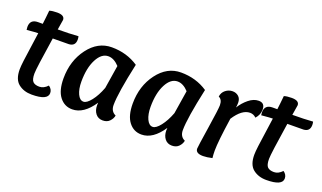

<svg xmlns="http://www.w3.org/2000/svg" viewBox="-64 -945 2214 1319"><g transform="rotate(20 1043.5 -285.0)"><path d="M75 -473H109Q110 -479 114.5 -519Q119 -559 120 -573Q141 -580 176 -580Q231 -580 231 -546Q231 -541 219 -472Q304 -472 369 -477Q372 -465 372 -453Q372 -406 326 -403Q295 -402 208 -402Q172 -170 172 -133Q172 -89 187 -74Q202 -59 234 -59Q266 -59 294 -89Q320 -71 320 -43Q320 10 203 10Q145 10 106 -21Q67 -52 67 -125Q67 -147 72.5 -191Q78 -235 88 -302Q98 -369 102 -402Q85 -402 19 -396Q17 -410 17 -417Q17 -473 75 -473Z M652 -94Q583 10 499 10Q442 10 406.5 -36Q371 -82 371 -170Q371 -299 440.5 -391.5Q510 -484 611 -484Q721 -484 806 -427Q757 -203 757 -116Q757 -69 795 -52Q791 -29 772.5 -9.5Q754 10 722 10Q689 10 670 -14Q651 -38 651 -75Q651 -88 652 -94ZM663 -206 690 -376Q651 -418 610 -418Q560 -418 527 -354.5Q494 -291 494 -191Q494 -137 510.5 -101.5Q527 -66 554 -66Q578 -66 609 -105.5Q640 -145 663 -206Z M1158 -94Q1089 10 1005 10Q948 10 912.5 -36Q877 -82 877 -170Q877 -299 946.5 -391.5Q1016 -484 1117 -484Q1227 -484 1312 -427Q1263 -203 1263 -116Q1263 -69 1301 -52Q1297 -29 1278.5 -9.5Q1260 10 1228 10Q1195 10 1176 -14Q1157 -38 1157 -75Q1157 -88 1158 -94ZM1169 -206 1196 -376Q1157 -418 1116 -418Q1066 -418 1033 -354.5Q1000 -291 1000 -191Q1000 -137 1016.5 -101.5Q1033 -66 1060 -66Q1084 -66 1115 -105.5Q1146 -145 1169 -206Z M1657 -386Q1598 -386 1543 -301Q1517 -125 1517 -59Q1517 -30 1520 -5Q1481 4 1454 4Q1399 4 1399 -31Q1399 -44 1421.5 -189.5Q1444 -335 1444 -363Q1444 -405 1416 -417Q1420 -448 1443 -466Q1466 -484 1494 -484Q1520 -484 1538 -468Q1556 -452 1556 -422Q1556 -405 1553 -387Q1577 -426 1612.5 -455Q1648 -484 1685 -484Q1730 -484 1730 -436Q1730 -397 1702 -367Q1683 -386 1657 -386Z M1790 -473H1824Q1825 -479 1829.5 -519Q1834 -559 1835 -573Q1856 -580 1891 -580Q1946 -580 1946 -546Q1946 -541 1934 -472Q2019 -472 2084 -477Q2087 -465 2087 -453Q2087 -406 2041 -403Q2010 -402 1923 -402Q1887 -170 1887 -133Q1887 -89 1902 -74Q1917 -59 1949 -59Q1981 -59 2009 -89Q2035 -71 2035 -43Q2035 10 1918 10Q1860 10 1821 -21Q1782 -52 1782 -125Q1782 -147 1787.5 -191Q1793 -235 1803 -302Q1813 -369 1817 -402Q1800 -402 1734 -396Q1732 -410 1732 -417Q1732 -473 1790 -473Z"/></g></svg>

Font: Overlock
Style: Bold Italic
Weight: 700
Version: Version 1.001